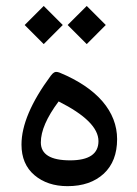

<svg xmlns="http://www.w3.org/2000/svg" viewBox="-20 -637 468 654"><path d="M210.4 -551.8 275.4 -486.8 340.3 -551.8 275.4 -616.7ZM64 -551.8 128.9 -486.8 193.8 -551.8 128.9 -616.7ZM210 -2.9C261.7 -2.9 302.7 -17.1 333.5 -45.4C363.8 -73.7 378.9 -112.8 378.9 -163.1C378.9 -256.3 312 -336.4 183.1 -389.6C178.7 -391.1 175.3 -392.1 171.9 -392.1C167.5 -392.1 162.1 -391.1 152.8 -378.9C86.4 -289.1 53.2 -210.9 53.2 -144.5C53.2 -100.1 67.9 -65.4 97.2 -40.5C126.5 -15.6 164.1 -2.9 210 -2.9ZM179.7 -291.5C270 -246.1 315.4 -201.2 315.4 -156.2C315.4 -112.8 283.2 -90.8 218.8 -90.8C152.3 -90.8 119.1 -111.3 119.1 -151.9C119.1 -190.9 139.2 -237.3 179.7 -291.5Z"/></svg>

Font: Sahel
Style: Regular
Weight: 400
Foundry: Saber Rastikerdar (saber.rastikerdar@gmail.com)
Version: Version 3.4.0